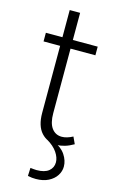

<svg xmlns="http://www.w3.org/2000/svg" viewBox="-140 -778 640 1052"><g transform="rotate(15 179.5 -252.0)"><path d="M132 214 134 168Q144 169 152.5 170Q161 171 169 171Q215 171 238 152Q261 133 261 103Q261 76 241.5 47Q222 18 181 -6H219Q266 15 287.5 47.5Q309 80 309 114Q309 141 293.5 165Q278 189 248.5 204Q219 219 178 219Q167 219 156 218Q145 217 132 214ZM241 9Q186 9 152 -28.5Q118 -66 118 -140V-723H177V-154Q177 -98 198 -69.5Q219 -41 255 -41Q269 -41 284.5 -45.5Q300 -50 317 -59L335 -20Q309 -5 285.5 2Q262 9 241 9ZM24 -520V-569H318V-520Z"/></g></svg>

Font: Yaldevi Light
Style: Regular
Weight: 300
Designer: Sol Matas, Rajitha Manaperi, Kosala Senevirathne
Foundry: Mooniak
Version: Version 1.100